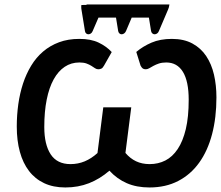

<svg xmlns="http://www.w3.org/2000/svg" viewBox="-20 -828 986 855"><path d="M586.9 -596.7Q616.2 -621.6 654.8 -638.2Q693.4 -654.8 745.6 -654.8Q798.8 -654.8 836.7 -634.3Q874.5 -613.8 898.2 -578.4Q921.9 -543 932.9 -495.6Q943.8 -448.2 943.8 -394.5Q943.8 -304.2 924.3 -230.2Q904.8 -156.2 866.9 -103.5Q829.1 -50.8 773.4 -22Q717.8 6.8 645.5 6.8Q588.4 6.8 544.7 -12.2Q501 -31.2 467.3 -67.9Q424.8 -31.2 376.5 -12.2Q328.1 6.8 271 6.8Q217.3 6.8 176.8 -12.2Q136.2 -31.2 109.1 -66.7Q82 -102.1 68.4 -152.1Q54.7 -202.1 54.7 -264.6Q54.7 -315.4 61.5 -364Q68.4 -412.6 82.5 -455.8Q96.7 -499 118.9 -535.6Q141.1 -572.3 172.1 -598.6Q203.1 -625 243.2 -639.9Q283.2 -654.8 333.5 -654.8Q384.8 -654.8 419.4 -638.2Q454.1 -621.6 477.5 -596.2L443.4 -536.1Q437.5 -525.4 431.4 -522.5Q425.3 -519.5 417.5 -519.5Q410.2 -519.5 403.1 -524.2Q396 -528.8 387 -534.7Q377.9 -540.5 365.2 -545.2Q352.5 -549.8 333.5 -549.8Q296.9 -549.8 268.1 -530.5Q239.3 -511.2 219 -474.6Q198.7 -438 188 -384.5Q177.2 -331.1 177.2 -262.2Q177.2 -184.1 205.8 -140.6Q234.4 -97.2 293.9 -97.2Q327.6 -97.2 357.4 -109.6Q387.2 -122.1 414.1 -146.5L439.9 -350.1H564.5L538.6 -147Q559.1 -122.6 585.7 -109.9Q612.3 -97.2 646.5 -97.2Q684.6 -97.2 716.3 -113.3Q748 -129.4 771.2 -164.1Q794.4 -198.7 807.4 -252.9Q820.3 -307.1 820.3 -383.8Q820.3 -465.8 794.7 -507.8Q769 -549.8 720.2 -549.8Q701.7 -549.8 687.7 -545.2Q673.8 -540.5 663.3 -534.7Q652.8 -528.8 644.8 -524.2Q636.7 -519.5 629.4 -519.5Q621.1 -519.5 616.2 -522.7Q611.3 -525.9 606 -535.6ZM365.2 -806.2 365.7 -808.1H734.4Q733.4 -801.3 732.2 -796.1Q731 -791 728.5 -785.6L687.5 -689.5Q684.6 -682.1 679.2 -678.7Q673.8 -675.3 668.5 -675.3Q663.1 -675.3 658.7 -679Q654.3 -682.6 652.8 -689.5L643.1 -749.5H566.4L541 -689.5Q537.6 -682.1 532.2 -678.7Q526.9 -675.3 521.5 -675.3Q516.1 -675.3 512 -679Q507.8 -682.6 506.3 -689.5L496.6 -749.5H418.5L392.6 -689.5Q389.6 -682.1 384.3 -678.7Q378.9 -675.3 373.5 -675.3Q368.2 -675.3 363.8 -679Q359.4 -682.6 358.4 -689.5L342.8 -785.2Q342.3 -787.6 342 -791Q341.8 -794.4 341.8 -797.9Q341.8 -801.3 342 -803.5Q342.3 -805.7 342.8 -805.7Z"/></svg>

Font: Carlito
Style: Bold Italic
Weight: 700
Italic angle: -7°
Designer: Lukasz Dziedzic
Foundry: tyPoland Lukasz Dziedzic
Version: Version 1.104